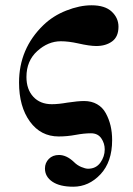

<svg xmlns="http://www.w3.org/2000/svg" viewBox="-20 -504 502 726"><path d="M52 -192C52 -131.3 65.7 -82.2 93 -44.5C120.3 -6.8 156.7 12 202 12C223.3 12 244.7 10 266 6C287.3 2 306.7 0 324 0C341.3 0 354.3 6.3 363 19C371.7 31.7 376 45.7 376 61C376 79 370.5 95.7 359.5 111C348.5 126.3 333 134 313 134C306.3 134 297.8 131.8 287.5 127.5C277.2 123.2 268 117 260 109C241.3 91 222.3 82 203 82C187 82 174.2 87 164.5 97C154.8 107 150 119 150 133C150 153.7 159.3 170.3 178 183C196.7 195.7 223 202 257 202C296.3 202 330.7 186.3 360 155C389.3 123.7 404 80.7 404 26C404 6 402 -12.3 398 -29C394 -45.7 388 -61.3 380 -76C372 -90.7 361 -102 347 -110C333 -118 316.7 -122 298 -122C282.7 -122 261.7 -120 235 -116C212.3 -112 192.7 -110 176 -110C146.7 -110 123.3 -119.3 106 -138C88.7 -156.7 80 -181.7 80 -213C80 -253.7 93.7 -286.3 121 -311C148.3 -335.7 178 -348 210 -348C229.3 -348 251 -345.3 275 -340C304.3 -333.3 327.3 -330 344 -330C368 -330 388 -335.8 404 -347.5C420 -359.2 428 -377.7 428 -403C428 -425 419.5 -444 402.5 -460C385.5 -476 360 -484 326 -484C296 -484 264.2 -477.3 230.5 -464C196.8 -450.7 168 -432.3 144 -409C82.7 -349.7 52 -277.3 52 -192Z"/></svg>

Font: Km Standard TT
Style: Bold
Weight: 700
Designer: Alexey Kryukov <alexios@thessalonica.org.ru>
Version: Version 2.0.2